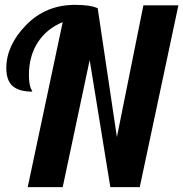

<svg xmlns="http://www.w3.org/2000/svg" viewBox="-20 -770 754 790"><path d="M570 -748H714L555 0H434L349 -523L238 0H94L238 -679Q172 -652 135.5 -595.5Q99 -539 99 -461Q99 -438 102 -423.5Q105 -409 109 -402Q113 -395 113 -393Q59 -393 32.5 -415.5Q6 -438 6 -490Q6 -583 87 -666.5Q168 -750 289 -750Q353 -750 382 -736L461 -206Z"/></svg>

Font: Lobster 1.4
Style: Regular
Weight: 400
Designer: Pablo Impallari
Foundry: Pablo Impallari. www.impallari.com
Version: Version 1.4